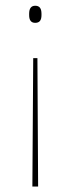

<svg xmlns="http://www.w3.org/2000/svg" viewBox="-20 -512 252 685"><path d="M113.5 -304.5 116 153.5H95.5L98.5 -304.5ZM105.5 -491.5Q117 -491.5 122.5 -484.5Q128 -477.5 128 -463V-458Q128 -444 122.5 -437.2Q117 -430.5 105.5 -430.5Q95 -430.5 89.5 -437.2Q84 -444 84 -458V-463Q84 -477.5 89.5 -484.5Q95 -491.5 105.5 -491.5Z"/></svg>

Font: Anek Telugu Medium Thin
Style: Regular
Weight: 250
Version: Version 1.003